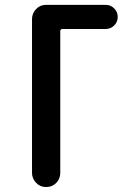

<svg xmlns="http://www.w3.org/2000/svg" viewBox="-20 -750 540 770"><path d="M164.1 0Q140.6 0 124.5 -17.1Q108.4 -34.2 108.4 -56.6V-672.9Q108.4 -696.3 124.5 -713.4Q140.6 -730.5 164.1 -730.5H404.3Q423.8 -730.5 438 -716.3Q452.1 -702.1 452.1 -682.1Q452.1 -662.1 438 -647.9Q423.8 -633.8 404.3 -633.8H231.4Q222.7 -633.8 221.7 -626V-56.6Q221.7 -33.2 205.6 -16.6Q189.5 0 166 0Z"/></svg>

Font: Rounded Mgen+ 1m medium
Style: Regular
Weight: 500
Designer: [Source Han Sans]
Ryoko NISHIZUKA  (kana & ideographs); Paul D. Hunt (Latin, Greek & Cyrillic); Wenlong ZHANG  (bopomofo
Version: Version 1.059.20150602